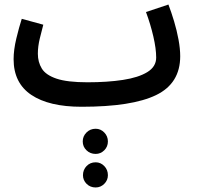

<svg xmlns="http://www.w3.org/2000/svg" viewBox="-20 -450 867 847"><path d="M340 21Q196 21 118 -31.5Q40 -84 40 -189Q40 -230 52 -280Q64 -330 76 -367L171 -341Q164 -315 155.5 -280Q147 -245 147 -213Q147 -176 164.5 -147.5Q182 -119 229.5 -103Q277 -87 366 -87Q454 -87 522.5 -97.5Q591 -108 630 -132Q669 -156 669 -196Q669 -235 656.5 -289Q644 -343 624 -397L723 -430Q736 -396 748 -356Q760 -316 767.5 -275.5Q775 -235 775 -202Q775 -82 668.5 -30.5Q562 21 340 21ZM402 229Q378 229 361.5 213Q345 197 345 174Q345 151 361.5 134.5Q378 118 402 118Q424 118 440 134.5Q456 151 456 174Q456 197 440 213Q424 229 402 229ZM402 377Q378 377 362 361Q346 345 346 323Q346 299 362 282.5Q378 266 402 266Q424 266 440 282.5Q456 299 456 323Q456 345 440 361Q424 377 402 377Z"/></svg>

Font: Noto Sans Arabic ExtCond SemBd
Style: Regular
Weight: 600
Width: 2
Designer: Monotype Design Team, Nadine Chahine, Nizar Qandah and Khaled Hosny
Foundry: Monotype Imaging Inc.
Version: Version 2.012; ttfautohint (v1.8.4.7-5d5b)